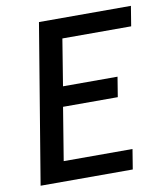

<svg xmlns="http://www.w3.org/2000/svg" viewBox="-82 -805 765 874"><g transform="rotate(-10 300.0 -367.5)"><path d="M35 0 157 -735H582L567 -643H249L214 -428H466L451 -336H198L158 -92H476L461 0Z"/></g></svg>

Font: Iosevka SS04 Semibold Extended
Style: Italic
Weight: 600
Width: 7
Italic angle: -9°
Monospace: yes
Designer: Belleve Invis
Foundry: Belleve Invis
Version: Version 19.0.0; ttfautohint (v1.8.4)